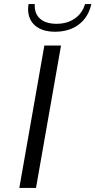

<svg xmlns="http://www.w3.org/2000/svg" viewBox="-20 -924 469 944"><path d="M198 -700H280L157 0H75ZM118 -881Q118 -888 120 -904H151Q148 -859 176 -833Q204 -807 258 -807Q311 -807 348 -833Q385 -859 398 -904H429Q415 -840 368 -804Q321 -768 251 -768Q188 -768 153 -798Q118 -828 118 -881Z"/></svg>

Font: Fahkwang Light
Style: Italic
Weight: 300
Italic angle: -10°
Version: Version 1.000; ttfautohint (v1.6)